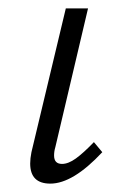

<svg xmlns="http://www.w3.org/2000/svg" viewBox="-20 -433 297 458"><path d="M52 -43Q52 -55 55 -70L137 -413H190L112 -82Q109 -72 109 -62Q109 -42 128 -42Q143 -42 161 -55Q179 -68 204 -94L224 -70Q154 5 100 5Q52 5 52 -43Z"/></svg>

Font: Ysabeau Semilight
Style: Italic
Weight: 300
Italic angle: -12°
Designer: Christian Thalmann (Catharsis Fonts)
Version: Version 0.003